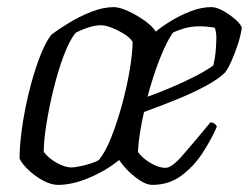

<svg xmlns="http://www.w3.org/2000/svg" viewBox="-20 -520 700 540"><path d="M143 0Q124 0 101.5 -12Q79 -24 60.5 -41.5Q42 -59 35 -74Q35 -111 42 -160.5Q49 -210 61.5 -261Q74 -312 90 -355Q106 -398 124 -422Q142 -436 172 -454.5Q202 -473 236 -486.5Q270 -500 300 -500Q316 -500 341 -488.5Q366 -477 388 -461Q410 -445 418 -431Q436 -446 462.5 -462Q489 -478 518 -489Q547 -500 575 -500Q589 -500 608.5 -489Q628 -478 643.5 -464Q659 -450 660 -441Q657 -420 649 -395.5Q641 -371 631.5 -349.5Q622 -328 613 -316Q595 -298 559 -278.5Q523 -259 477.5 -240.5Q432 -222 385 -205Q378 -175 373.5 -145.5Q369 -116 368 -93Q377 -78 401 -63Q425 -48 446 -48Q463 -48 493.5 -83Q524 -118 572 -176Q585 -175 590 -164Q576 -131 551.5 -92.5Q527 -54 491.5 -27Q456 0 408 0Q389 0 361.5 -21Q334 -42 315 -70Q280 -41 232 -20.5Q184 0 143 0ZM180 -49Q188 -49 203.5 -52Q219 -55 234.5 -60Q250 -65 258 -70Q277 -93 294 -136.5Q311 -180 324.5 -230.5Q338 -281 345.5 -327.5Q353 -374 353 -402Q347 -413 330.5 -423.5Q314 -434 295.5 -441.5Q277 -449 264 -449Q235 -449 193 -428Q175 -406 159 -363Q143 -320 130.5 -269Q118 -218 110.5 -171Q103 -124 103 -93Q117 -74 140.5 -61.5Q164 -49 180 -49ZM395 -248Q426 -259 461.5 -274Q497 -289 529 -305.5Q561 -322 580 -336Q584 -354 586 -370Q588 -390 588.5 -409.5Q589 -429 584 -442Q573 -444 562 -445Q551 -446 543 -446Q518 -446 499 -440.5Q480 -435 466 -428Q448 -402 429 -353.5Q410 -305 395 -248Z"/></svg>

Font: Texturina Thin
Style: Italic
Weight: 100
Italic angle: -11°
Designer: Guillermo Torres Carreño
Foundry: Omnibus-Type
Version: Version 1.002; ttfautohint (v1.8.3)